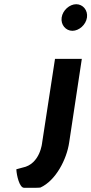

<svg xmlns="http://www.w3.org/2000/svg" viewBox="-20 -765 433 910"><path d="M272.2 -682C267.2 -647.3 291.8 -619 323.1 -619C354.5 -619 387.2 -647.3 392.2 -682C397.2 -716.7 372.7 -745 341.3 -745C310 -745 277.2 -716.7 272.2 -682ZM367.8 -486H240.7L179.9 -89.9C179.9 -89.9 171.5 13 86.5 29.4C76.3 32.2 64.1 35.5 57.4 37.3C58.9 68.1 72.6 125 93.9 125C122.5 125 161.3 125.8 171.5 123.9C244.1 91 296.4 -9.8 307.9 -90.1Z"/></svg>

Font: Hussar Ekologiczny
Style: Regular
Weight: 400
Foundry: Cannot Into Space Fonts
Version: Version 0.97